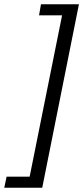

<svg xmlns="http://www.w3.org/2000/svg" viewBox="-64 -728 390 900"><path d="M-44 152 -33 100H75L227 -656H119L128 -708H306L134 152Z"/></svg>

Font: Source Sans 3 Medium
Style: Italic
Weight: 500
Italic angle: -11°
Designer: Paul D. Hunt
Foundry: Adobe
Version: Version 3.052;hotconv 1.1.0;makeotfexe 2.6.0